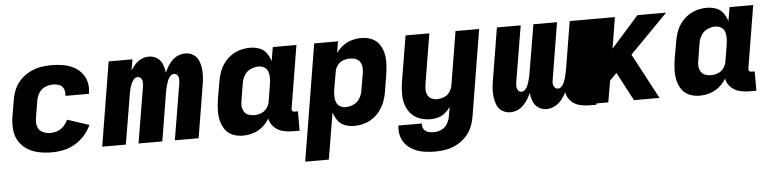

<svg xmlns="http://www.w3.org/2000/svg" viewBox="-45 -765 4843 1206"><g transform="rotate(-5 2376.0 -162.5)"><path d="M260 8Q296 8 333.5 0Q371 -8 405 -28Q439 -48 465.5 -78Q492 -108 508 -143L371 -188Q361 -166 344 -148Q327 -130 304.5 -122Q282 -114 260 -114Q233 -114 210 -125.5Q187 -137 179.5 -162Q172 -187 177 -214L195 -324Q199 -348 213 -371.5Q227 -395 252 -405.5Q277 -416 301 -416Q323 -416 342 -408.5Q361 -401 369 -381.5Q377 -362 374 -341L373 -338H522Q523 -342 523 -345Q529 -381 520 -414.5Q511 -448 489 -473Q467 -498 436.5 -512.5Q406 -527 371.5 -532.5Q337 -538 301 -538Q268 -538 234 -532Q200 -526 167.5 -510Q135 -494 109 -468Q83 -442 68.5 -409.5Q54 -377 49 -344L30 -234Q24 -193 28 -152.5Q32 -112 53 -79.5Q74 -47 107 -27Q140 -7 179.5 0.5Q219 8 260 8Z M576 0H725L776 -305Q778 -318 780.5 -330.5Q783 -343 787 -356Q791 -369 796.5 -381.5Q802 -394 812 -405Q822 -416 835 -416Q849 -416 857 -405.5Q865 -395 865.5 -381.5Q866 -368 864 -354L805 0H955L1005 -305Q1007 -318 1010 -330.5Q1013 -343 1017 -356Q1021 -369 1026 -381.5Q1031 -394 1041.5 -405Q1052 -416 1065 -416Q1078 -416 1086 -405.5Q1094 -395 1094.5 -381.5Q1095 -368 1093 -354L1034 0H1184L1238 -329Q1243 -357 1244.5 -384Q1246 -411 1242.5 -437.5Q1239 -464 1228.5 -487.5Q1218 -511 1195.5 -524.5Q1173 -538 1146 -538Q1125 -538 1103 -529.5Q1081 -521 1064.5 -504.5Q1048 -488 1035.5 -468Q1023 -448 1015 -427Q1012 -455 1002 -481Q992 -507 969 -522.5Q946 -538 917 -538Q894 -538 871 -528Q848 -518 831 -499.5Q814 -481 801 -460L813 -530H663Z M1462 8Q1494 8 1526.5 -1.5Q1559 -11 1586 -33.5Q1613 -56 1631 -85Q1636 -54 1659 -31Q1682 -8 1713.5 0Q1745 8 1779 8H1820V-114H1799Q1794 -114 1789 -116.5Q1784 -119 1782.5 -124Q1781 -129 1782 -135L1847 -530H1698L1683 -442Q1675 -470 1658.5 -493.5Q1642 -517 1614 -527.5Q1586 -538 1555 -538Q1525 -538 1494.5 -530Q1464 -522 1437 -503.5Q1410 -485 1390.5 -459Q1371 -433 1360.5 -403.5Q1350 -374 1345 -344L1326 -234Q1321 -200 1319.5 -166.5Q1318 -133 1325.5 -101Q1333 -69 1350.5 -43Q1368 -17 1398 -4.5Q1428 8 1462 8ZM1544 -114Q1525 -114 1508 -120.5Q1491 -127 1481.5 -142.5Q1472 -158 1470.5 -176.5Q1469 -195 1473 -214L1491 -324Q1495 -348 1509.5 -371Q1524 -394 1548.5 -405Q1573 -416 1598 -416Q1618 -416 1634.5 -406Q1651 -396 1657 -378Q1663 -360 1663 -340Q1663 -320 1660 -300L1642 -190Q1638 -168 1624 -149Q1610 -130 1588 -122Q1566 -114 1544 -114Z M1838 205H1987L2036 -89Q2044 -61 2061 -37Q2078 -13 2105.5 -2.5Q2133 8 2164 8Q2194 8 2224.5 0Q2255 -8 2282 -26.5Q2309 -45 2328.5 -71.5Q2348 -98 2359 -127.5Q2370 -157 2375 -187L2393 -297Q2398 -330 2399.5 -364Q2401 -398 2394 -429.5Q2387 -461 2369 -487Q2351 -513 2321 -525.5Q2291 -538 2257 -538Q2227 -538 2197.5 -530Q2168 -522 2142 -503Q2116 -484 2097 -458L2109 -530H1959ZM2121 -114Q2101 -114 2085 -124Q2069 -134 2062.5 -152Q2056 -170 2056 -190Q2056 -210 2059 -230L2078 -340Q2081 -362 2095.5 -381.5Q2110 -401 2131.5 -408.5Q2153 -416 2175 -416Q2194 -416 2211 -409.5Q2228 -403 2237.5 -387.5Q2247 -372 2248.5 -353.5Q2250 -335 2247 -317L2228 -207Q2224 -182 2209.5 -159Q2195 -136 2170.5 -125Q2146 -114 2121 -114Z M2658 213Q2692 213 2725.5 207Q2759 201 2791.5 184.5Q2824 168 2849.5 142Q2875 116 2889 84Q2903 52 2909 18L2999 -530H2850L2794 -190Q2790 -168 2776 -149Q2762 -130 2740 -122Q2718 -114 2697 -114Q2678 -114 2662.5 -121.5Q2647 -129 2639 -144.5Q2631 -160 2630.5 -178Q2630 -196 2633 -214L2685 -530H2535L2486 -234Q2481 -198 2481 -163Q2481 -128 2491.5 -96Q2502 -64 2524 -39.5Q2546 -15 2578.5 -3.5Q2611 8 2646 8Q2670 8 2694 1.5Q2718 -5 2738 -21.5Q2758 -38 2772 -59L2762 -2Q2758 23 2745 46Q2732 69 2707.5 80Q2683 91 2658 91Q2640 91 2622.5 85.5Q2605 80 2595.5 64.5Q2586 49 2589 30H2441Q2436 64 2445 96.5Q2454 129 2476 152.5Q2498 176 2527.5 189.5Q2557 203 2590.5 208Q2624 213 2658 213Z M3149 8Q3171 8 3192.5 -0.5Q3214 -9 3231 -26Q3248 -43 3260 -62.5Q3272 -82 3281 -103Q3283 -75 3293 -49Q3303 -23 3326 -7.5Q3349 8 3378 8Q3404 8 3429.5 -5Q3455 -18 3473 -40.5Q3491 -63 3503 -87Q3508 -55 3530.5 -31.5Q3553 -8 3585 0Q3617 8 3651 8H3692V-114H3671Q3666 -114 3661 -116.5Q3656 -119 3654.5 -124Q3653 -129 3654 -135L3719 -530H3570L3520 -226Q3517 -213 3514.5 -200Q3512 -187 3508 -174Q3504 -161 3498.5 -148.5Q3493 -136 3483 -125Q3473 -114 3460 -114Q3446 -114 3438 -125Q3430 -136 3429.5 -149.5Q3429 -163 3432 -176L3490 -530H3341L3290 -226Q3288 -213 3285 -200Q3282 -187 3278 -174Q3274 -161 3269 -148.5Q3264 -136 3253.5 -125Q3243 -114 3231 -114Q3217 -114 3209 -125Q3201 -136 3200.5 -149.5Q3200 -163 3202 -176L3261 -530H3111L3057 -201Q3052 -174 3050.5 -146.5Q3049 -119 3052.5 -93Q3056 -67 3066.5 -43Q3077 -19 3099.5 -5.5Q3122 8 3149 8Z M3618 0H3767L3790 -135L3834 -180L3929 0H4090L3938 -286L4178 -530H3997L3823 -334L3855 -530H3705Z M4342 8Q4374 8 4406.5 -1.5Q4439 -11 4466 -33.5Q4493 -56 4511 -85Q4516 -54 4539 -31Q4562 -8 4593.5 0Q4625 8 4659 8H4700V-114H4679Q4674 -114 4669 -116.5Q4664 -119 4662.5 -124Q4661 -129 4662 -135L4727 -530H4578L4563 -442Q4555 -470 4538.5 -493.5Q4522 -517 4494 -527.5Q4466 -538 4435 -538Q4405 -538 4374.5 -530Q4344 -522 4317 -503.5Q4290 -485 4270.5 -459Q4251 -433 4240.5 -403.5Q4230 -374 4225 -344L4206 -234Q4201 -200 4199.5 -166.5Q4198 -133 4205.5 -101Q4213 -69 4230.5 -43Q4248 -17 4278 -4.5Q4308 8 4342 8ZM4424 -114Q4405 -114 4388 -120.5Q4371 -127 4361.5 -142.5Q4352 -158 4350.5 -176.5Q4349 -195 4353 -214L4371 -324Q4375 -348 4389.5 -371Q4404 -394 4428.5 -405Q4453 -416 4478 -416Q4498 -416 4514.5 -406Q4531 -396 4537 -378Q4543 -360 4543 -340Q4543 -320 4540 -300L4522 -190Q4518 -168 4504 -149Q4490 -130 4468 -122Q4446 -114 4424 -114Z"/></g></svg>

Font: Iosevka Sparkle Heavy
Style: Italic
Weight: 900
Italic angle: -9°
Designer: Belleve Invis
Foundry: Belleve Invis
Version: Version 4.5.0; ttfautohint (v1.8.3)